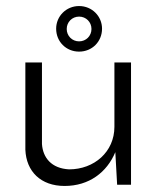

<svg xmlns="http://www.w3.org/2000/svg" viewBox="-20 -607 522 636"><path d="M201 -511C201 -534 219 -552 242 -552C265 -552 283 -534 283 -511C283 -488 265 -470 242 -470C219 -470 201 -488 201 -511ZM166 -512C166 -469 199 -436 242 -436C285 -436 318 -469 318 -512C318 -553 285 -587 242 -587C199 -587 166 -553 166 -512ZM414 -400H359V-187C359 -104 292 -46 209 -46C150 -49 122 -85 119 -130V-400H64V-111C67 -39 115 9 194 9C275 9 334 -36 362 -103L368 5H414Z"/></svg>

Font: Josefin Sans
Style: Regular
Weight: 400
Designer: Santiago Orozco
Foundry: Typemade
Version: 1.000